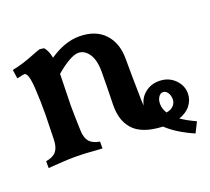

<svg xmlns="http://www.w3.org/2000/svg" viewBox="-103 -626 912 834"><g transform="rotate(-20 353.0 -209.0)"><path d="M155.8 -497.1 175.3 -494.6Q191.4 -477.1 197.8 -442.4Q269 -490.7 335 -490.7Q410.6 -490.7 451.7 -447Q492.7 -403.3 492.7 -331.5Q492.7 -253.4 495.1 -141.1Q495.1 -124 497.1 -112.8Q503.4 -146.5 530.5 -168.2Q557.6 -189.9 594.7 -189.9Q638.2 -189.9 666.7 -162.1Q695.3 -134.3 695.3 -97.2Q695.3 -67.4 676.8 -43Q658.2 -18.6 623 -6.8Q649.4 11.7 690.9 30.8L667 78.6Q588.9 44.4 544.4 2Q495.6 0 461.2 -12.9Q426.8 -25.9 408 -48.1Q389.2 -70.3 381.1 -96.7Q373 -123 373 -157.2Q375.5 -262.2 375.5 -313Q375.5 -367.7 355.7 -396.2Q335.9 -424.8 307.6 -424.8Q272 -424.8 202.6 -366.2Q202.6 -344.2 200.9 -293.2Q199.2 -242.2 199.2 -220.7Q199.2 -181.6 201.7 -106Q202.6 -70.8 217.8 -53Q232.9 -35.2 265.1 -30.3V1.5Q186 -4.9 140.6 -4.9Q95.7 -4.9 16.1 1.5V-30.3Q48.8 -35.2 63.7 -53Q78.6 -70.8 79.6 -106Q82.5 -196.8 82.5 -220.7Q82.5 -258.8 82 -283.9Q81.5 -309.1 79.3 -344.7Q77.1 -380.4 71.3 -399.2Q65.4 -418 56.2 -418Q50.8 -418 21.5 -411.1L15.6 -452.1Q44.4 -458 67.6 -465.3Q90.8 -472.7 115.2 -482.4Q139.6 -492.2 155.8 -497.1ZM594.7 -138.7Q582.5 -138.7 574.2 -125.7Q565.9 -112.8 565.9 -95.2Q565.9 -71.8 579.6 -50.3Q601.1 -53.2 613 -65.9Q625 -78.6 625 -95.2Q625 -112.8 616.5 -125.7Q607.9 -138.7 594.7 -138.7Z"/></g></svg>

Font: Flanker
Style: Bold
Weight: 700
Designer: Flanker
Foundry: Flanker
Version: Version 2.021